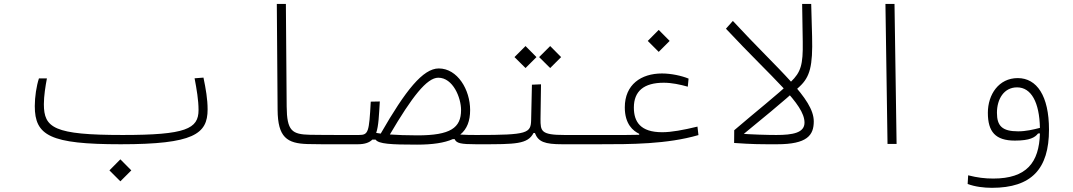

<svg xmlns="http://www.w3.org/2000/svg" viewBox="-20 -713 5313 951"><path d="M578.1 1.5C939 1.5 1008.3 -49.3 1008.3 -170.9C1008.3 -222.2 999.5 -272.5 987.8 -328.6L943.8 -325.2C954.1 -270.5 963.4 -217.8 963.4 -168C963.4 -74.7 900.4 -44.4 587.9 -44.4C246.1 -44.4 197.3 -79.6 197.3 -197.3C197.3 -237.3 205.1 -286.6 212.4 -324.7H172.9C160.6 -287.6 152.3 -232.9 152.3 -187.5C152.3 -41.5 227.5 1.5 578.1 1.5ZM576.2 185.1 630.4 130.9 576.2 76.2 522 130.9Z M1752 1.5C1768.1 1.5 1774.9 -7.3 1774.9 -23.4C1774.9 -38.1 1766.6 -44.4 1757.8 -44.4C1736.3 -44.4 1716.3 -44.4 1696.8 -44.4C1625 -44.4 1567.9 -44.4 1516.1 -45.4C1426.3 -47.4 1400.9 -64 1399.9 -186L1396 -693.4H1351.1L1355 -168.9C1356 -32.7 1401.4 -2.4 1503.9 0.5C1558.6 2 1622.6 2 1687 1.5C1708.5 1.5 1730.5 1.5 1752 1.5Z M2338.4 1.5C2368.2 1.5 2375.5 -7.3 2375.5 -22.5C2375.5 -38.1 2369.6 -44.4 2343.8 -44.4C2312.5 -44.4 2291.5 -44.4 2259.8 -46.4C2293.5 -74.2 2308.6 -114.3 2308.6 -168C2308.6 -268.6 2246.1 -374 2153.3 -374C2075.2 -374 1988.8 -265.6 1865.7 -51.3C1857.4 -52.2 1850.1 -53.2 1843.3 -54.7C1855.5 -89.8 1856.9 -141.6 1861.3 -210.4L1816.4 -209.5C1808.1 -58.6 1805.2 -44.4 1757.8 -44.4L1752 1.5C1786.1 1.5 1809.1 -6.3 1824.2 -21.5H1840.3C1855 0 1916 3.4 2045.9 3.4C2122.6 3.4 2181.2 -5.4 2222.7 -23.9H2231.9C2240.7 -3.4 2262.2 1.5 2338.4 1.5ZM1911.1 -46.9C2020.5 -232.9 2094.2 -328.1 2150.9 -328.1C2223.6 -328.1 2263.7 -229.5 2263.7 -168C2263.7 -79.6 2211.4 -42.5 2047.4 -42.5C1993.2 -42.5 1947.8 -44.4 1911.1 -46.9Z M2337.9 1.5C2345.2 1.5 2352.5 1.5 2359.9 1.5C2532.7 1.5 2593.8 1.5 2622.6 -54.2H2629.4C2646 -10.7 2677.7 1.5 2765.1 1.5H2923.8C2947.3 1.5 2961.4 -2.4 2961.4 -22C2961.4 -42 2954.6 -44.4 2929.7 -44.4H2776.4C2658.7 -44.4 2657.2 -63.5 2657.2 -124L2659.7 -295.4L2614.7 -293.5L2610.8 -119.1C2609.4 -53.2 2594.2 -44.4 2343.8 -44.4ZM2583 -376 2637.2 -430.2 2583 -484.9 2528.3 -430.2ZM2705.1 -376 2759.3 -430.2 2705.1 -484.9 2650.4 -430.2Z M2921.4 1.5C2929.2 1.5 2937 1.5 2944.8 1.5C3106.4 1.5 3282.7 1.5 3439.5 -43.9L3434.6 -85.9C3363.3 -68.8 3306.2 -58.1 3259.8 -58.1C3151.9 -58.1 3119.6 -109.9 3119.6 -180.2C3119.6 -261.2 3168.9 -303.2 3267.6 -303.2C3307.6 -303.2 3348.1 -294.4 3386.7 -283.7L3390.6 -323.7C3356 -337.9 3304.2 -349.1 3258.8 -349.1C3155.3 -349.1 3074.7 -293.9 3074.7 -181.2C3074.7 -97.7 3116.2 -64.5 3146 -50.3V-45.4C3101.1 -43.9 3051.8 -44.4 2989.7 -44.4C2971.2 -44.4 2951.2 -44.4 2929.7 -44.4ZM3242.7 -456.1 3296.9 -510.3 3242.7 -564.9 3188.5 -510.3Z M3829.1 1.5C3978 1.5 4010.7 -43 4010.7 -111.8C4010.7 -225.6 3840.3 -360.4 3609.9 -609.4L3575.7 -570.8C3809.6 -320.3 3964.8 -199.2 3964.8 -105.5C3964.8 -55.2 3907.2 -44.4 3825.2 -44.4C3785.6 -44.4 3702.1 -46.4 3635.7 -51.8L3616.7 -67.9L3616.2 -4.9C3706.5 1.5 3742.2 1.5 3814 1.5C3818.8 1.5 3823.7 1.5 3829.1 1.5Z M3644.5 -33.7C3741.2 -113.8 3860.4 -209 3940.4 -284.2C3991.7 -332 4006.3 -385.3 4002.4 -532.7L3998 -693.4H3953.1L3956.1 -506.3C3958 -392.1 3946.8 -355.5 3897 -307.6C3830.6 -243.7 3724.6 -160.6 3616.7 -67.9Z M4376 0H4420.9L4410.6 -693.4H4365.7Z M4893.1 217.3C5089.4 217.3 5175.8 123.5 5175.8 -70.8C5175.8 -237.8 5115.7 -326.2 5021 -326.2C4927.2 -326.2 4873 -245.1 4873 -154.3C4873 -60.1 4910.6 -16.6 5006.8 -16.6C5081.1 -16.6 5106.4 -32.2 5121.6 -51.8L5130.9 -52.2C5127 91.8 5064.9 171.4 4899.9 171.4C4858.4 171.4 4821.3 167 4775.4 155.3L4772.9 198.2C4809.1 211.9 4853 217.3 4893.1 217.3ZM5130.9 -79.6C5098.1 -71.3 5062 -62.5 5022.9 -62.5C4943.8 -62.5 4918 -89.4 4918 -154.3C4918 -222.2 4952.6 -280.3 5017.6 -280.3C5087.9 -280.3 5128.4 -206.1 5130.9 -79.6Z"/></svg>

Font: Cascadia Code PL ExtraLight
Style: Regular
Weight: 200
Monospace: yes
Designer: Aaron Bell
Foundry: Saja Typeworks
Version: Version 2404.023